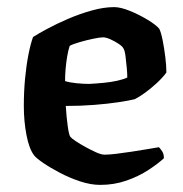

<svg xmlns="http://www.w3.org/2000/svg" viewBox="-20 -520 514 540"><path d="M262 0Q235 0 205 -10Q175 -20 147.5 -34.5Q120 -49 100.5 -62.5Q81 -76 76 -83Q62 -101 54.5 -140Q47 -179 47 -222Q47 -262 50.5 -299Q54 -336 60 -366.5Q66 -397 73 -416Q87 -425 113 -439Q139 -453 171.5 -467Q204 -481 238 -490.5Q272 -500 301 -500Q319 -500 345 -489.5Q371 -479 395 -464.5Q419 -450 428 -439Q433 -429 437.5 -406.5Q442 -384 445 -359Q448 -334 448 -316Q436 -300 419.5 -285Q403 -270 387 -258.5Q371 -247 359 -241Q343 -237 313 -232.5Q283 -228 245 -225Q207 -222 165 -222Q167 -190 170.5 -165Q174 -140 178 -135Q181 -131 193 -123Q205 -115 220.5 -106.5Q236 -98 250.5 -91.5Q265 -85 274 -85Q287 -85 307.5 -87.5Q328 -90 351 -93.5Q374 -97 394.5 -100.5Q415 -104 427 -106Q431 -102 436 -94.5Q441 -87 441 -75Q425 -60 397.5 -42Q370 -24 335.5 -12Q301 0 262 0ZM231 -284Q250 -285 271 -287Q292 -289 310 -293Q328 -297 338 -302Q338 -313 336.5 -329.5Q335 -346 333 -362Q331 -378 327 -384Q325 -389 314 -396.5Q303 -404 290.5 -409.5Q278 -415 270 -415Q261 -415 242 -411Q223 -407 204 -401.5Q185 -396 176 -391Q172 -379 169 -361.5Q166 -344 164.5 -326Q163 -308 163 -292Q175 -288 194.5 -286Q214 -284 231 -284Z"/></svg>

Font: Texturina Medium 12pt SemiBold
Style: Regular
Weight: 600
Version: Version 1.002